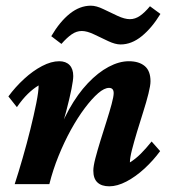

<svg xmlns="http://www.w3.org/2000/svg" viewBox="-20 -654 607 682"><path d="M368.2 7.8Q340.8 7.8 326.2 -5.9Q311.5 -19.5 311.5 -47.9Q311.5 -63.5 318.8 -91.8Q326.2 -120.1 336.9 -154.8Q347.7 -189.5 358.4 -223.1Q369.1 -256.8 376.5 -284.2Q383.8 -311.5 383.8 -323.2Q383.8 -341.8 367.2 -341.8Q350.6 -341.8 328.6 -322.8Q306.6 -303.7 281.2 -270Q255.9 -236.3 231.9 -192.9Q208 -149.4 188 -100.1Q168 -50.8 155.3 0H32.2Q45.9 -42 60.5 -92.8Q75.2 -143.6 87.9 -194.8Q100.6 -246.1 108.9 -287.6Q117.2 -329.1 117.2 -350.6Q97.7 -338.9 78.6 -320.3Q59.6 -301.8 40 -273.4L9.8 -311.5Q34.2 -344.7 65.4 -373.5Q96.7 -402.3 129.4 -419.4Q162.1 -436.5 190.4 -436.5Q213.9 -436.5 227.1 -422.9Q240.2 -409.2 240.2 -383.8Q240.2 -370.1 233.9 -337.9Q227.5 -305.7 214.8 -257.3Q202.1 -209 181.6 -144.5H173.8Q195.3 -211.9 225.6 -266.1Q255.9 -320.3 292 -358.4Q328.1 -396.5 365.7 -416.5Q403.3 -436.5 437.5 -436.5Q473.6 -436.5 494.1 -419.4Q514.6 -402.3 514.6 -365.2Q514.6 -350.6 507.3 -321.3Q500 -292 488.8 -256.8Q477.5 -221.7 466.8 -186Q456.1 -150.4 448.7 -121.6Q441.4 -92.8 441.4 -77.1Q460.9 -88.9 480 -107.9Q499 -127 518.6 -151.4L548.8 -117.2Q524.4 -84 493.2 -55.2Q461.9 -26.4 429.2 -9.3Q396.5 7.8 368.2 7.8ZM512.7 -631.8 549.8 -604.5Q519.5 -554.7 483.4 -525.4Q447.3 -496.1 408.2 -496.1Q389.6 -496.1 364.7 -507.8Q339.8 -519.5 314.5 -531.7Q289.1 -543.9 270.5 -543.9Q252 -543.9 234.9 -532.2Q217.8 -520.5 198.2 -498L162.1 -525.4Q192.4 -577.1 228 -605.5Q263.7 -633.8 302.7 -633.8Q322.3 -633.8 347.2 -621.6Q372.1 -609.4 397.5 -597.7Q422.9 -585.9 441.4 -585.9Q460 -585.9 477.1 -597.7Q494.1 -609.4 512.7 -631.8Z"/></svg>

Font: Crimson Pro
Style: Bold Italic
Weight: 700
Italic angle: -12°
Designer: Jacques Le Bailly
Foundry: Baron von Fonthausen
Version: Version 1.003